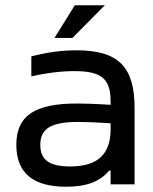

<svg xmlns="http://www.w3.org/2000/svg" viewBox="-20 -700 580 729"><path d="M270 -509C212 -509 158 -501 99 -486V-410C155 -423 212 -430 262 -430C363 -430 400 -403 400 -315V-302C339 -306 297 -307 272 -307C109 -307 42 -259 42 -150C42 -42 107 9 231 9C310 9 360 -11 394 -52H400V0H491V-290C491 -447 429 -509 270 -509ZM133 -150C133 -212 174 -237 277 -237C306 -237 355 -235 400 -232V-209C400 -115 351 -68 247 -68C167 -68 133 -93 133 -150ZM187 -556H255L378 -680H264Z"/></svg>

Font: LT Wave Alt
Style: Regular
Weight: 400
Designer: Daniel Lyons
Version: Version 2.5 (Glyphs App)